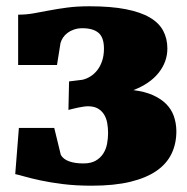

<svg xmlns="http://www.w3.org/2000/svg" viewBox="-20 -587 599 615"><path d="M40.5 -177.2H153.8L174.8 -90.8Q182.6 -77.1 201.2 -70.3Q219.7 -63.5 247.1 -63.5Q271.5 -63.5 286.9 -72.5Q302.2 -81.5 311 -95.5Q319.8 -109.4 323 -126.7Q326.2 -144 326.2 -160.6Q326.2 -177.2 323.5 -192.6Q320.8 -208 313.5 -220Q306.2 -231.9 293.7 -239.3Q281.2 -246.6 261.7 -246.6Q255.9 -246.6 247.6 -245.4Q239.3 -244.1 230.5 -242.4Q221.7 -240.7 213.4 -238.5Q205.1 -236.3 199.2 -234.9L201.2 -326.2L244.1 -331.5Q257.3 -334.5 269.8 -342.3Q282.2 -350.1 291.7 -362.3Q301.3 -374.5 307.1 -391.8Q313 -409.2 313 -431.2Q313 -466.8 295.7 -481.7Q278.3 -496.6 243.7 -496.6Q229 -496.6 217 -492.4Q205.1 -488.3 196.3 -481.7Q187.5 -475.1 181.9 -466.6Q176.3 -458 173.8 -449.2L162.6 -378.9H38.1V-540Q63.5 -540 87.2 -544.2Q110.8 -548.3 137.5 -553.5Q164.1 -558.6 195.1 -562.7Q226.1 -566.9 266.1 -566.9Q335 -566.9 382.6 -557.6Q430.2 -548.3 459.7 -531Q489.3 -513.7 502.7 -488.5Q516.1 -463.4 516.1 -431.6Q516.1 -389.2 488.3 -354Q460.4 -318.8 407.2 -298.3Q443.4 -293.9 469.2 -282.5Q495.1 -271 512 -254.2Q528.8 -237.3 536.6 -215.6Q544.4 -193.8 544.9 -168.9Q545.4 -128.4 530 -95.7Q514.6 -63 481.7 -40Q448.7 -17.1 397.2 -4.6Q345.7 7.8 273.9 7.8Q223.1 7.8 182.1 2.7Q141.1 -2.4 110.4 -9Q79.6 -15.6 59.1 -21.5Q38.6 -27.3 28.8 -29.3Z"/></svg>

Font: Merriweather UltraBold
Style: Regular
Weight: 900
Designer: Eben Sorkin ( sorkintype@gmail.com )
Foundry: Eben Sorkin
Version: Version 1.570; ttfautohint (v1.3) -l 8 -r 32 -G 0 -x 0 -H 60